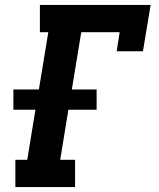

<svg xmlns="http://www.w3.org/2000/svg" viewBox="-20 -755 640 775"><path d="M42 0V-110H90L123 -312H34V-394H137L175 -625H141V-735H588L557 -548H451L463 -625H308L270 -394H370V-312H256L223 -110H283V0Z"/></svg>

Font: Iosevka Etoile XBdObl
Style: Regular
Weight: 800
Italic angle: -9°
Designer: Belleve Invis
Foundry: Belleve Invis
Version: Version 15.5.2; ttfautohint (v1.8.4)